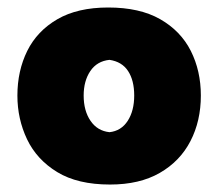

<svg xmlns="http://www.w3.org/2000/svg" viewBox="-20 -873 581 512"><path d="M273.4 -380.9Q187 -380.9 132.6 -414.1Q78.1 -447.3 52.2 -501.5Q26.4 -555.7 26.4 -618.2Q26.4 -684.1 52.7 -737.3Q79.1 -790.5 133.1 -821.8Q187 -853 268.6 -853Q352.5 -853 407.2 -821.8Q461.9 -790.5 488.8 -737.3Q515.6 -684.1 515.6 -618.2Q515.6 -550.3 487.8 -496.6Q460 -442.9 406 -411.9Q352.1 -380.9 273.4 -380.9ZM272 -520.5Q303.2 -523.9 320.6 -550.8Q337.9 -577.6 337.9 -618.2Q337.9 -658.7 321.5 -683.6Q305.2 -708.5 272 -713.4Q238.8 -710 220.9 -683.6Q203.1 -657.2 203.1 -618.2Q203.1 -577.6 221.4 -550.8Q239.7 -523.9 272 -520.5Z"/></svg>

Font: Pinar-FD Black
Style: Regular
Weight: 900
Designer: Amin Abedi
Version: Version 3.000